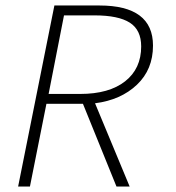

<svg xmlns="http://www.w3.org/2000/svg" viewBox="-20 -679 640 699"><path d="M46 0 178 -659H342Q537 -659 537 -513Q537 -426 478.5 -370.5Q420 -315 326 -303L452 0H404L282 -301H149L89 0ZM157 -337H272Q377 -337 435.5 -383Q494 -429 494 -510Q494 -570 452.5 -596.5Q411 -623 324 -623H213Z"/></svg>

Font: TypoPRO Source Code Pro
Style: Italic
Weight: 300
Italic angle: -11°
Monospace: yes
Designer: Paul D. Hunt, Teo Tuominen
Foundry: Adobe Systems Incorporated
Version: Version 1.030;PS 1.0;hotconv 1.0.84;makeotf.lib2.5.63406